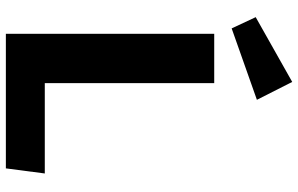

<svg xmlns="http://www.w3.org/2000/svg" viewBox="-201 -816 1017 655"><g transform="rotate(90 307.5 -488.5)"><path d="M95.4 0V-710.8H263.6V-132.8H571.8L554.4 0ZM259.5 -976.9 320.5 -856.4 76.9 -770.3 38.5 -852.3Z"/></g></svg>

Font: Fira Code
Style: Bold
Weight: 700
Monospace: yes
Designer: Carrois Corporate, Edenspiekermann AG, Nikita Prokopov
Foundry: Carrois Corporate, Edenspiekermann AG, Nikita Prokopov
Version: Version 6.000; ttfautohint (v1.8.2) -l 8 -r 50 -G 200 -x 14 